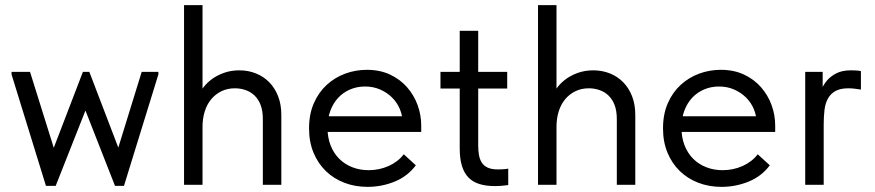

<svg xmlns="http://www.w3.org/2000/svg" viewBox="-20 -720 3409 748"><path d="M159 4H197L342 -363H284L428 4H463L597 -430V-440H532L427 -100L457 -103L328 -440H303L174 -104L203 -101L97 -440H25V-430Z M697 0H769V-309V-316V-700H697V-316V-309V-126V-111ZM1004 -256V0H1076V-263V-272Q1076 -313 1063.5 -345Q1051 -377 1029 -399.5Q1007 -422 977 -434Q947 -446 912 -446Q879 -446 850.5 -435.5Q822 -425 800.5 -408Q779 -391 765.5 -369.5Q752 -348 749 -325V-226H769Q769 -258 777.5 -285.5Q786 -313 802.5 -333Q819 -353 842.5 -364.5Q866 -376 895 -376Q917 -376 937 -369Q957 -362 972 -347.5Q987 -333 995.5 -310.5Q1004 -288 1004 -256Z M1412 8Q1467 8 1517.5 -12.5Q1568 -33 1600 -76L1553 -119Q1531 -90 1494.5 -73.5Q1458 -57 1416 -57Q1382 -57 1352.5 -68.5Q1323 -80 1301.5 -101.5Q1280 -123 1268 -153.5Q1256 -184 1256 -222Q1256 -259 1267 -288.5Q1278 -318 1297.5 -339Q1317 -360 1344 -371.5Q1371 -383 1402 -383Q1434 -383 1460.5 -371.5Q1487 -360 1507 -340.5Q1527 -321 1538 -294.5Q1549 -268 1549 -237V-215L1590 -267H1232V-206H1621V-231Q1621 -272 1607 -310.5Q1593 -349 1566 -380Q1539 -411 1499.5 -429.5Q1460 -448 1409 -448Q1365 -448 1324.5 -433Q1284 -418 1252.5 -389Q1221 -360 1202.5 -317.5Q1184 -275 1184 -220Q1184 -167 1201.5 -125Q1219 -83 1249.5 -53.5Q1280 -24 1321.5 -8Q1363 8 1412 8Z M1909 5Q1920 5 1933 4Q1946 3 1960 1V-63Q1949 -61 1938.5 -60.5Q1928 -60 1920 -60Q1895 -60 1880 -67Q1865 -74 1857 -86.5Q1849 -99 1846 -116Q1843 -133 1843 -152V-600H1771V-142Q1771 -102 1779.5 -74Q1788 -46 1805 -28.5Q1822 -11 1848 -3Q1874 5 1909 5ZM1696 -375H1956V-440H1696Z M2076 0H2148V-309V-316V-700H2076V-316V-309V-126V-111ZM2383 -256V0H2455V-263V-272Q2455 -313 2442.5 -345Q2430 -377 2408 -399.5Q2386 -422 2356 -434Q2326 -446 2291 -446Q2258 -446 2229.5 -435.5Q2201 -425 2179.5 -408Q2158 -391 2144.5 -369.5Q2131 -348 2128 -325V-226H2148Q2148 -258 2156.5 -285.5Q2165 -313 2181.5 -333Q2198 -353 2221.5 -364.5Q2245 -376 2274 -376Q2296 -376 2316 -369Q2336 -362 2351 -347.5Q2366 -333 2374.5 -310.5Q2383 -288 2383 -256Z M2791 8Q2846 8 2896.5 -12.5Q2947 -33 2979 -76L2932 -119Q2910 -90 2873.5 -73.5Q2837 -57 2795 -57Q2761 -57 2731.5 -68.5Q2702 -80 2680.5 -101.5Q2659 -123 2647 -153.5Q2635 -184 2635 -222Q2635 -259 2646 -288.5Q2657 -318 2676.5 -339Q2696 -360 2723 -371.5Q2750 -383 2781 -383Q2813 -383 2839.5 -371.5Q2866 -360 2886 -340.5Q2906 -321 2917 -294.5Q2928 -268 2928 -237V-215L2969 -267H2611V-206H3000V-231Q3000 -272 2986 -310.5Q2972 -349 2945 -380Q2918 -411 2878.5 -429.5Q2839 -448 2788 -448Q2744 -448 2703.5 -433Q2663 -418 2631.5 -389Q2600 -360 2581.5 -317.5Q2563 -275 2563 -220Q2563 -167 2580.5 -125Q2598 -83 2628.5 -53.5Q2659 -24 2700.5 -8Q2742 8 2791 8Z M3295 -446Q3261 -446 3238.5 -434.5Q3216 -423 3202 -406.5Q3188 -390 3180.5 -371.5Q3173 -353 3170 -339L3185 -309V-440H3117V0H3189V-234Q3189 -265 3192 -291Q3195 -317 3205.5 -336Q3216 -355 3235 -365.5Q3254 -376 3285 -376Q3297 -376 3309.5 -374.5Q3322 -373 3334 -371V-443Q3326 -445 3314.5 -445.5Q3303 -446 3295 -446Z"/></svg>

Font: Tilda Sans VF
Style: Regular
Weight: 400
Designer: ParaType Ltd
Foundry: ParaType Ltd
Version: Version 1.010